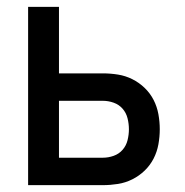

<svg xmlns="http://www.w3.org/2000/svg" viewBox="-20 -540 540 560"><path d="M62 0V-520H152V-326H280Q302 -326 324 -322.5Q346 -319 366 -309Q386 -299 402 -283.5Q418 -268 428 -248.5Q438 -229 442 -207Q446 -185 446 -163Q446 -141 442 -119Q438 -97 428 -77.5Q418 -58 402 -42.5Q386 -27 366 -17Q346 -7 324 -3.5Q302 0 280 0ZM280 -80Q296 -80 311.5 -85.5Q327 -91 337.5 -103Q348 -115 352 -131Q356 -147 356 -163Q356 -179 352 -195Q348 -211 337.5 -223Q327 -235 311.5 -240.5Q296 -246 280 -246H152V-80Z"/></svg>

Font: Iosevka Fixed Medium
Style: Regular
Weight: 500
Monospace: yes
Designer: Belleve Invis
Foundry: Belleve Invis
Version: Version 32.3.0